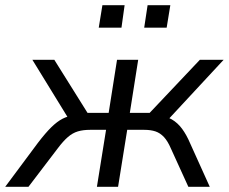

<svg xmlns="http://www.w3.org/2000/svg" viewBox="-58 -715 876 735"><path d="M-38 0 87 -168Q116 -206 138.5 -228Q161 -250 181.5 -260.5Q202 -271 227 -274L211 -250L66 -486H150L277 -283H358L390 -486H471L439 -283H515L707 -486H798L579 -250L544 -274Q577 -271 599.5 -258Q622 -245 639 -222Q656 -199 670 -166L745 0H663L596 -147Q584 -175 569.5 -190.5Q555 -206 537 -212Q519 -218 494 -218H429L394 0H313L348 -218H287Q260 -218 240 -212Q220 -206 202 -190.5Q184 -175 163 -147L51 0ZM494 -609 507 -695H594L580 -609ZM320 -609 334 -695H419L407 -609Z"/></svg>

Font: Nunito Sans 12pt
Style: Italic
Weight: 400
Italic angle: -9°
Designer: Vernon Adams
Foundry: Vernon Adams
Version: Version 3.101;gftools[0.9.27]